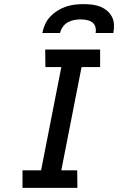

<svg xmlns="http://www.w3.org/2000/svg" viewBox="-20 -910 590 930"><path d="M355 0H89V-85H179L277 -585H200L199 -670H465V-585H375L277 -85H354ZM185 -750Q189 -771 198 -791.5Q207 -812 223 -829Q239 -846 259 -858.5Q279 -871 300 -878Q321 -885 342.5 -887.5Q364 -890 385 -890Q406 -890 426.5 -887.5Q447 -885 465 -878Q483 -871 498 -858.5Q513 -846 522 -829Q531 -812 532 -791.5Q533 -771 529 -750H443Q446 -765 442 -779.5Q438 -794 426.5 -802Q415 -810 400 -813Q385 -816 370 -816Q355 -816 339 -813Q323 -810 308.5 -802Q294 -794 284 -779.5Q274 -765 271 -750Z"/></svg>

Font: Lode Dark
Style: Bold Italic
Weight: 700
Italic angle: -11°
Monospace: yes
Designer: Belleve Invis
Foundry: Belleve Invis
Version: Version 29.2.0; ttfautohint (v1.8.3)